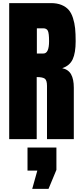

<svg xmlns="http://www.w3.org/2000/svg" viewBox="-20 -879 517 1213"><path d="M211.9 0H38.1V-859.4H301.8Q340.3 -859.4 368.4 -847.9Q396.5 -836.4 413.6 -816.9Q430.7 -797.4 440.9 -765.6Q451.2 -733.9 454.6 -699.7Q458 -665.5 458 -618.7Q458 -544.9 439.2 -504.4Q420.4 -463.9 373 -448.2Q412.1 -439.9 429.2 -409.2Q446.3 -378.4 446.3 -325.2V0H276.9V-336.4Q276.9 -372.1 262.9 -382.1Q249 -392.1 211.9 -392.1ZM212.9 -700.2V-541H254.4Q290 -541 290 -618.7Q290 -668 282.5 -684.1Q274.9 -700.2 252.9 -700.2ZM286.6 314H183.6L215.8 198.7H153.8V53.2H336.4V194.3Z"/></svg>

Font: Anton
Style: Regular
Weight: 400
Designer: Vernon Adams, Tural Alisoy
Foundry: Vernon Adams
Version: Version 2.300